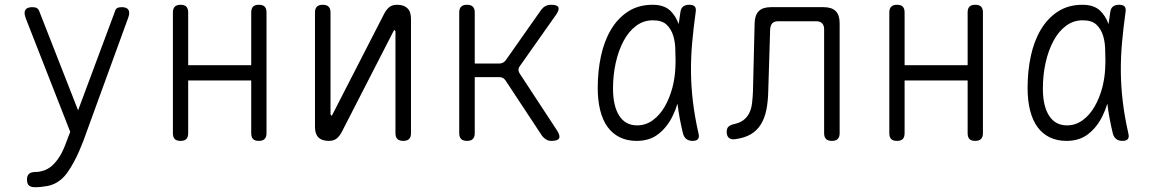

<svg xmlns="http://www.w3.org/2000/svg" viewBox="-20 -580 4840 804"><path d="M263 1 274 -28 88 -503Q86 -509 84.5 -514.5Q83 -520 83 -525Q83 -538 91.5 -544Q100 -550 116 -550Q128 -550 134.5 -546Q141 -542 144 -534L307 -118L462 -534Q464 -542 470.5 -546Q477 -550 489 -550Q505 -550 513 -544Q521 -538 521 -525Q521 -521 520 -516.5Q519 -512 517 -506L329 10Q321 31 311 54Q301 77 289 99Q277 121 263.5 140.5Q250 160 234 173Q209 193 180.5 198.5Q152 204 127 204Q109 204 101 196.5Q93 189 93 172V171Q93 156 101.5 148Q110 140 131 140Q145 140 162.5 134.5Q180 129 198 114Q211 102 221.5 87.5Q232 73 239.5 58Q247 43 252.5 28.5Q258 14 263 1Z M736 10Q719 10 711.5 2Q704 -6 704 -22V-528Q704 -544 712 -552Q720 -560 736 -560Q753 -560 760.5 -552Q768 -544 768 -528V-307H1032V-528Q1032 -544 1039.5 -552Q1047 -560 1064 -560Q1081 -560 1088.5 -552Q1096 -544 1096 -528V-22Q1096 -6 1088 2Q1080 10 1064 10Q1047 10 1039.5 2Q1032 -6 1032 -22V-243H768V-22Q768 -6 760.5 2Q753 10 736 10Z M1299 -48V-528Q1299 -544 1307 -552Q1315 -560 1331 -560Q1348 -560 1356 -552Q1364 -544 1364 -528V-102Q1366 -96 1368 -96Q1370 -96 1370.5 -97.5Q1371 -99 1373 -102L1588 -521Q1597 -539 1609.5 -549.5Q1622 -560 1643 -560Q1671 -560 1686 -545.5Q1701 -531 1701 -502V-22Q1701 -6 1693 2Q1685 10 1669 10Q1652 10 1644 2Q1636 -6 1636 -22V-448Q1634 -454 1632 -454Q1630 -454 1629.5 -452.5Q1629 -451 1627 -448L1412 -29Q1403 -11 1390.5 -0.5Q1378 10 1357 10Q1328 10 1313.5 -4.5Q1299 -19 1299 -48Z M1936 10Q1919 10 1911 2Q1903 -6 1903 -22V-528Q1903 -544 1911 -552Q1919 -560 1936 -560Q1952 -560 1960 -552Q1968 -544 1968 -528V-314H2071Q2079 -314 2086 -317.5Q2093 -321 2098 -328L2247 -540Q2255 -550 2265 -555Q2275 -560 2287 -560Q2313 -560 2318 -550Q2323 -540 2309 -519L2156 -302Q2151 -295 2151 -288Q2151 -281 2155 -274L2313 -33Q2327 -11 2321 -0.5Q2315 10 2290 10Q2277 10 2267.5 4.5Q2258 -1 2250 -11L2097 -243Q2092 -250 2086 -253.5Q2080 -257 2071 -257H1968V-22Q1968 -6 1960 2Q1952 10 1936 10Z M2646 10Q2606 10 2575.5 -5Q2545 -20 2524.5 -48Q2504 -76 2493.5 -117.5Q2483 -159 2483 -212Q2483 -282 2496.5 -345Q2510 -408 2538.5 -456Q2567 -504 2610.5 -532Q2654 -560 2713 -560Q2760 -560 2786 -536Q2810 -513 2822 -479Q2825 -503 2829 -528Q2831 -545 2840.5 -552.5Q2850 -560 2866 -560Q2883 -560 2889.5 -552.5Q2896 -545 2893 -528Q2884 -463 2878.5 -402Q2873 -341 2873.5 -280Q2874 -219 2881.5 -155.5Q2889 -92 2905 -21Q2909 -6 2903 2Q2897 10 2880.5 10Q2864 10 2854 2Q2844 -6 2840 -21Q2824 -87 2817 -146Q2809 -119 2797 -95Q2775 -49 2738 -19.5Q2701 10 2646 10ZM2648 -55Q2684 -55 2713.5 -76.5Q2743 -98 2763.5 -133.5Q2784 -169 2796 -214Q2806 -253 2808 -294Q2808 -309 2809 -324Q2809 -345 2808 -367Q2808 -401 2799.5 -429.5Q2791 -458 2771.5 -476.5Q2752 -495 2714 -495Q2675 -495 2644 -472Q2613 -449 2591.5 -409Q2570 -369 2558.5 -317.5Q2547 -266 2547 -209Q2547 -136 2573 -95.5Q2599 -55 2648 -55Z M3140 -483Q3141 -517 3157.5 -533.5Q3174 -550 3208 -550H3429Q3463 -550 3479.5 -533.5Q3496 -517 3496 -483V-22Q3496 -6 3488 2Q3480 10 3464 10Q3447 10 3439 2Q3431 -6 3431 -22V-457Q3431 -474 3422.5 -482.5Q3414 -491 3398 -491H3239Q3222 -491 3214 -482.5Q3206 -474 3205 -457L3197 -197Q3196 -154 3189 -119.5Q3182 -85 3166 -59Q3150 -33 3123.5 -17.5Q3097 -2 3057 3Q3041 5 3032 -3Q3023 -11 3023 -28Q3023 -42 3030 -49Q3037 -56 3052 -60Q3077 -65 3092.5 -76.5Q3108 -88 3117 -105.5Q3126 -123 3129 -146.5Q3132 -170 3133 -197Z M3736 10Q3719 10 3711.5 2Q3704 -6 3704 -22V-528Q3704 -544 3712 -552Q3720 -560 3736 -560Q3753 -560 3760.5 -552Q3768 -544 3768 -528V-307H4032V-528Q4032 -544 4039.5 -552Q4047 -560 4064 -560Q4081 -560 4088.5 -552Q4096 -544 4096 -528V-22Q4096 -6 4088 2Q4080 10 4064 10Q4047 10 4039.5 2Q4032 -6 4032 -22V-243H3768V-22Q3768 -6 3760.5 2Q3753 10 3736 10Z M4446 10Q4406 10 4375.5 -5Q4345 -20 4324.5 -48Q4304 -76 4293.5 -117.5Q4283 -159 4283 -212Q4283 -282 4296.5 -345Q4310 -408 4338.5 -456Q4367 -504 4410.5 -532Q4454 -560 4513 -560Q4560 -560 4586 -536Q4610 -513 4622 -479Q4625 -503 4629 -528Q4631 -545 4640.5 -552.5Q4650 -560 4666 -560Q4683 -560 4689.5 -552.5Q4696 -545 4693 -528Q4684 -463 4678.5 -402Q4673 -341 4673.5 -280Q4674 -219 4681.5 -155.5Q4689 -92 4705 -21Q4709 -6 4703 2Q4697 10 4680.5 10Q4664 10 4654 2Q4644 -6 4640 -21Q4624 -87 4617 -146Q4609 -119 4597 -95Q4575 -49 4538 -19.5Q4501 10 4446 10ZM4448 -55Q4484 -55 4513.5 -76.5Q4543 -98 4563.5 -133.5Q4584 -169 4596 -214Q4606 -253 4608 -294Q4608 -309 4609 -324Q4609 -345 4608 -367Q4608 -401 4599.5 -429.5Q4591 -458 4571.5 -476.5Q4552 -495 4514 -495Q4475 -495 4444 -472Q4413 -449 4391.5 -409Q4370 -369 4358.5 -317.5Q4347 -266 4347 -209Q4347 -136 4373 -95.5Q4399 -55 4448 -55Z"/></svg>

Font: Maple Mono ExtraLight
Style: Regular
Weight: 275
Monospace: yes
Designer: subframe7536
Version: Version 7.000